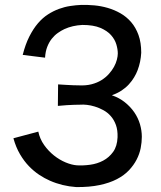

<svg xmlns="http://www.w3.org/2000/svg" viewBox="-20 -739 650 776"><path d="M553.2 -186Q553.2 -164.1 548.6 -140.4Q543.9 -116.7 532.2 -94Q520.5 -71.3 501.2 -50.8Q481.9 -30.3 452.4 -14.9Q422.9 0.5 382.3 9Q341.8 17.6 288.1 17.1Q231.4 13.2 181.6 -8.8Q160.2 -18.1 138.4 -32.5Q116.7 -46.9 96.9 -67.4Q77.1 -87.9 60.8 -115.7Q44.4 -143.6 34.2 -180.2L134.8 -207Q141.1 -177.2 158.4 -152.8Q175.8 -128.4 198.2 -110.6Q220.7 -92.8 245.4 -82.5Q270 -72.3 291 -70.8Q316.4 -69.3 344.7 -73.2Q373 -77.1 397 -89.8Q420.9 -102.5 437.3 -125.2Q453.6 -147.9 455.1 -184.1Q456.1 -212.9 448.5 -233.9Q440.9 -254.9 427.7 -269.8Q414.6 -284.7 397.5 -293.9Q380.4 -303.2 363.5 -308.3Q346.7 -313.5 331.3 -315.2Q315.9 -316.9 306.2 -315.9Q294.4 -315.9 279.8 -315.4Q267.1 -314.9 250.2 -314Q233.4 -313 213.9 -311L214.8 -397.9Q233.9 -396.5 249.3 -395.8Q264.6 -395 275.9 -394.5Q288.6 -394 298.8 -394Q327.1 -392.6 349.9 -398.4Q372.6 -404.3 389.9 -415Q407.2 -425.8 419.9 -439.9Q432.6 -454.1 440.7 -468.8Q448.7 -483.4 452.4 -497.8Q456.1 -512.2 456.1 -522.9Q456.1 -539.6 450.2 -559.6Q444.3 -579.6 428.7 -597.2Q413.1 -614.7 385.3 -626.5Q357.4 -638.2 313 -638.2Q272.9 -636.2 240.7 -621.6Q227.1 -615.2 213.6 -605.7Q200.2 -596.2 189.2 -582.3Q178.2 -568.4 170.9 -549.6Q163.6 -530.8 162.1 -505.9L71.8 -517.1Q82.5 -559.6 98.4 -591.1Q114.3 -622.6 133.3 -644.8Q152.3 -667 174.1 -680.9Q195.8 -694.8 218.5 -703.1Q241.2 -711.4 264.2 -714.8Q287.1 -718.3 309.1 -719.2Q333.5 -719.7 361.1 -717.3Q388.7 -714.8 415.5 -707Q442.4 -699.2 466.8 -685.3Q491.2 -671.4 510 -649.7Q528.8 -627.9 539.8 -597.4Q550.8 -566.9 550.8 -525.9Q548.8 -488.3 536.1 -455.1Q530.8 -440.9 522 -426.3Q513.2 -411.6 500.7 -397.9Q488.3 -384.3 471.2 -373Q454.1 -361.8 432.1 -354Q461.9 -343.8 484.6 -325.7Q507.3 -307.6 522.7 -285.2Q538.1 -262.7 545.7 -237.1Q553.2 -211.4 553.2 -186Z"/></svg>

Font: McLaren
Style: Regular
Weight: 400
Designer: Astigmatic (AOETI)
Foundry: Astigmatic (AOETI)
Version: Version 1.000